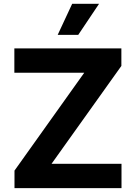

<svg xmlns="http://www.w3.org/2000/svg" viewBox="-20 -979 707 999"><path d="M55.4 0H612.2V-126.8H248.2L611.5 -636V-727.3H54.7V-600.5H418.3L55.4 -91.3ZM280.2 -797.6H387.1L495.4 -959.2H355.5Z"/></svg>

Font: Inter-Hewn
Style: Bold
Weight: 700
Designer: Rasmus Andersson
Foundry: rsms
Version: Version 3.012;git-f93a4a705